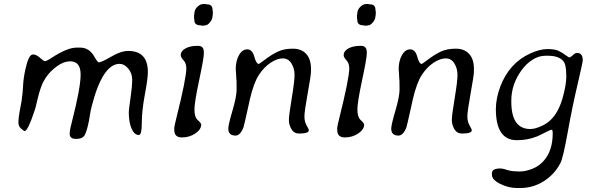

<svg xmlns="http://www.w3.org/2000/svg" viewBox="-20 -698 2969 958"><path d="M329.6 -392.1Q298.3 -392.1 264.2 -367.4Q230 -342.8 208.5 -310.5L198.2 -293.5Q183.6 -266.6 170.9 -217.3L156.7 -159.2L150.9 -141.1Q118.7 -44.4 103 -44.4Q98.1 -44.4 85 -56.4Q71.8 -68.4 71.8 -87.4Q71.8 -106.4 77.6 -139.6L87.4 -192.4Q93.8 -235.4 95.2 -271Q96.7 -306.6 106.9 -353Q123 -426.3 144 -426.3Q161.6 -426.3 179.4 -409.7Q197.3 -393.1 204.1 -393.1Q210.9 -393.1 227.1 -402.8L240.7 -411.6Q316.9 -460.4 361.3 -460.4H380.9Q425.3 -460.4 451.2 -414.6Q467.3 -386.7 472.7 -386.7Q485.8 -386.7 534.7 -415.3Q583.5 -443.8 620.1 -443.8Q717.8 -443.8 717.8 -338.4Q717.8 -306.2 702.6 -225.3Q687.5 -144.5 687.5 -84.5Q687.5 -24.4 672.9 -24.4Q650.4 -24.4 636.5 -56.2Q622.6 -87.9 622.6 -138.7Q622.6 -150.4 631.1 -208.7Q639.6 -267.1 639.6 -300Q639.6 -333 619.6 -356.2Q599.6 -379.4 577.1 -379.4Q491.7 -379.4 437.5 -167.5Q432.6 -148.4 429.7 -130.4L423.8 -94.7Q413.6 -44.4 403.1 -24.7Q392.6 -4.9 360.1 -4.9Q327.6 -4.9 327.6 -29.8L329.1 -47.9Q330.1 -56.6 339.4 -92.8Q382.3 -260.3 382.3 -326.2Q382.3 -392.1 329.6 -392.1Z M996.1 -678.2H1002L1013.2 -676.3Q1040.5 -676.3 1040.5 -648.9L1042 -639.2V-627L1040 -614.7Q1040 -602.1 1027.8 -586.9Q1015.6 -571.8 1004.9 -571.8Q1002 -570.8 1000.5 -570.8L993.2 -569.8H990.2L988.3 -570.3H985.4L979 -571.8Q949.7 -571.8 949.7 -598.6L948.2 -608.9V-621.1L950.2 -633.3Q950.2 -649.4 964.6 -663.8Q979 -678.2 996.1 -678.2ZM849.6 -49.8V-60.5Q849.6 -67.4 859.4 -106.4Q909.7 -307.6 909.7 -357.4Q909.7 -381.8 895.8 -397.2Q881.8 -412.6 881.8 -422.4Q881.8 -443.4 905.3 -456.3Q928.7 -469.2 963.9 -469.2H969.2Q997.1 -469.2 997.1 -437V-430.7Q997.1 -406.7 973.6 -297.4Q950.2 -188 950.2 -150.9Q950.2 -113.8 967 -98.6Q983.9 -83.5 983.9 -76.2Q983.9 -52.2 954.6 -32.2Q925.3 -12.2 887.5 -12.2Q849.6 -12.2 849.6 -49.8Z M1119.1 -56.6Q1119.1 -75.2 1140.1 -146.5Q1160.6 -216.3 1160.6 -251L1160.2 -295.9L1159.2 -305.2L1157.7 -333Q1156.2 -347.7 1156.2 -353Q1156.2 -393.6 1172.4 -422.6Q1188.5 -451.7 1213.6 -451.7Q1238.8 -451.7 1248.8 -415.3Q1258.8 -378.9 1271.5 -378.9Q1273.4 -378.9 1305.9 -403.3Q1338.4 -427.7 1368.4 -441.4Q1398.4 -455.1 1441.2 -455.1Q1483.9 -455.1 1507.8 -429Q1531.7 -402.8 1531.7 -355V-341.3Q1531.7 -322.8 1515.4 -232.9Q1499 -143.1 1499 -116.9Q1499 -90.8 1510 -72Q1521 -53.2 1521 -47.9Q1521 -31.7 1472.2 -31.7Q1446.8 -31.7 1434.1 -53.7Q1421.4 -75.7 1421.4 -98.9Q1421.4 -122.1 1435.5 -207Q1449.7 -292 1449.7 -324.2Q1449.7 -356.4 1434.1 -381.6Q1418.5 -406.7 1390.9 -406.7Q1363.3 -406.7 1330.3 -385Q1297.4 -363.3 1271.7 -324.2Q1246.1 -285.2 1226.6 -201.7L1220.7 -174.8Q1197.8 -70.3 1194.8 -62.5Q1178.7 -21.5 1155.3 -21.5Q1119.1 -21.5 1119.1 -56.6Z M1809.1 -678.2H1814.9L1826.2 -676.3Q1853.5 -676.3 1853.5 -648.9L1855 -639.2V-627L1853 -614.7Q1853 -602.1 1840.8 -586.9Q1828.6 -571.8 1817.9 -571.8Q1814.9 -570.8 1813.5 -570.8L1806.2 -569.8H1803.2L1801.3 -570.3H1798.3L1792 -571.8Q1762.7 -571.8 1762.7 -598.6L1761.2 -608.9V-621.1L1763.2 -633.3Q1763.2 -649.4 1777.6 -663.8Q1792 -678.2 1809.1 -678.2ZM1662.6 -49.8V-60.5Q1662.6 -67.4 1672.4 -106.4Q1722.7 -307.6 1722.7 -357.4Q1722.7 -381.8 1708.7 -397.2Q1694.8 -412.6 1694.8 -422.4Q1694.8 -443.4 1718.3 -456.3Q1741.7 -469.2 1776.9 -469.2H1782.2Q1810.1 -469.2 1810.1 -437V-430.7Q1810.1 -406.7 1786.6 -297.4Q1763.2 -188 1763.2 -150.9Q1763.2 -113.8 1780 -98.6Q1796.9 -83.5 1796.9 -76.2Q1796.9 -52.2 1767.6 -32.2Q1738.3 -12.2 1700.4 -12.2Q1662.6 -12.2 1662.6 -49.8Z M1932.1 -56.6Q1932.1 -75.2 1953.1 -146.5Q1973.6 -216.3 1973.6 -251L1973.1 -295.9L1972.2 -305.2L1970.7 -333Q1969.2 -347.7 1969.2 -353Q1969.2 -393.6 1985.4 -422.6Q2001.5 -451.7 2026.6 -451.7Q2051.8 -451.7 2061.8 -415.3Q2071.8 -378.9 2084.5 -378.9Q2086.4 -378.9 2118.9 -403.3Q2151.4 -427.7 2181.4 -441.4Q2211.4 -455.1 2254.2 -455.1Q2296.9 -455.1 2320.8 -429Q2344.7 -402.8 2344.7 -355V-341.3Q2344.7 -322.8 2328.4 -232.9Q2312 -143.1 2312 -116.9Q2312 -90.8 2323 -72Q2334 -53.2 2334 -47.9Q2334 -31.7 2285.2 -31.7Q2259.8 -31.7 2247.1 -53.7Q2234.4 -75.7 2234.4 -98.9Q2234.4 -122.1 2248.5 -207Q2262.7 -292 2262.7 -324.2Q2262.7 -356.4 2247.1 -381.6Q2231.4 -406.7 2203.9 -406.7Q2176.3 -406.7 2143.3 -385Q2110.4 -363.3 2084.7 -324.2Q2059.1 -285.2 2039.6 -201.7L2033.7 -174.8Q2010.7 -70.3 2007.8 -62.5Q1991.7 -21.5 1968.3 -21.5Q1932.1 -21.5 1932.1 -56.6Z M2531.2 -190.9Q2531.2 -54.2 2626 -54.2L2630.9 -54.7Q2651.9 -54.7 2688.5 -72.3Q2756.8 -104.5 2786.6 -207Q2805.7 -273.9 2805.7 -316.9L2805.2 -322.3V-327.6Q2805.2 -376.5 2790 -394Q2767.6 -419.9 2713.4 -419.9H2702.1Q2668 -419.9 2636.5 -399.7Q2605 -379.4 2582 -347.2Q2531.2 -276.9 2531.2 -195.8ZM2558.6 1.5Q2454.1 1.5 2454.1 -154.3Q2454.6 -208 2476.1 -265.6Q2520 -382.3 2624.5 -430.7Q2673.3 -453.1 2711.2 -453.1Q2749 -453.1 2767.1 -444.3Q2785.2 -435.5 2801 -423.6Q2816.9 -411.6 2821.5 -411.6Q2826.2 -411.6 2838.4 -422.9Q2850.6 -434.1 2858.4 -434.1Q2887.7 -434.1 2887.7 -397.9Q2887.7 -386.7 2861.6 -275.9Q2835.4 -165 2812.7 -38.3Q2790 88.4 2776.4 115.2Q2747.6 171.4 2693.8 205.8Q2640.1 240.2 2574.7 240.2H2560.1Q2517.1 240.2 2475.8 219.5Q2434.6 198.7 2434.6 174.8V166.5Q2434.6 142.6 2476.1 142.6Q2485.4 142.6 2497.1 146L2518.1 152.3Q2541.5 157.7 2572 157.7Q2602.5 157.7 2636.7 144Q2670.9 130.4 2695.3 101.6Q2737.8 51.8 2737.8 -32.7Q2737.8 -50.8 2732.4 -50.8Q2727.1 -50.8 2700.2 -36.9Q2673.3 -22.9 2657.7 -16.6Q2612.3 1.5 2558.6 1.5Z"/></svg>

Font: Averia Libre Light
Style: Italic
Weight: 300
Italic angle: -8.5°
Version: Version 1.002